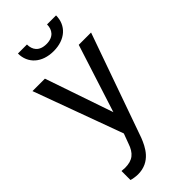

<svg xmlns="http://www.w3.org/2000/svg" viewBox="-292 -793 1066 1066"><g transform="rotate(-45 240.5 -260.0)"><path d="M108.4 -528.3H10.7L203.1 -3.4L182.1 53.2C162.6 111.8 132.3 136.7 72.8 136.7C67.4 136.7 52.2 134.8 46.4 134.8V205.6C58.6 209.5 81.5 213.4 98.1 213.4C197.8 213.4 234.4 132.8 254.4 82.5L470.7 -528.3H374L245.6 -127.9ZM329.6 -732.9C329.6 -692.4 307.1 -657.7 251 -657.7C192.9 -657.7 171.9 -692.4 171.9 -732.9H101.1C101.1 -655.3 159.2 -601.6 251 -601.6C342.3 -601.6 400.4 -654.8 400.4 -732.9Z"/></g></svg>

Font: Bert Sans
Style: Regular
Weight: 400
Designer: Christian Robertson (Google), Cristiano Sobral
Foundry: Google, Cristiano Sobral
Version: Version 3.101